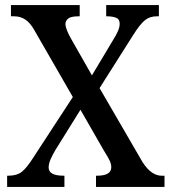

<svg xmlns="http://www.w3.org/2000/svg" viewBox="-20 -734 674 754"><path d="M8 0V-44H13Q47 -44 66.5 -60Q86 -76 110 -114L266 -353L114 -617Q98 -645 79 -657.5Q60 -670 35 -670H23V-714H293V-670H290Q258 -670 247.5 -661Q237 -652 237 -640Q237 -621 259 -582L341 -438L426 -580Q436 -596 443 -611.5Q450 -627 450 -641Q450 -659 435.5 -664.5Q421 -670 399 -670H397V-714H604V-670H596Q568 -670 549 -654.5Q530 -639 504 -598L371 -388L540 -97Q559 -68 577.5 -56Q596 -44 614 -44H626V0H357V-44H361Q417 -44 417 -77Q417 -89 411.5 -101.5Q406 -114 386 -146L296 -303L197 -144Q188 -129 179.5 -110.5Q171 -92 171 -76Q171 -44 230 -44H233V0Z"/></svg>

Font: Noto Serif Thai SemiCondensed Medium
Style: Regular
Weight: 500
Width: 4
Designer: Monotype Design Team
Foundry: Monotype Imaging Inc.
Version: Version 2.002; ttfautohint (v1.8.4.7-5d5b)